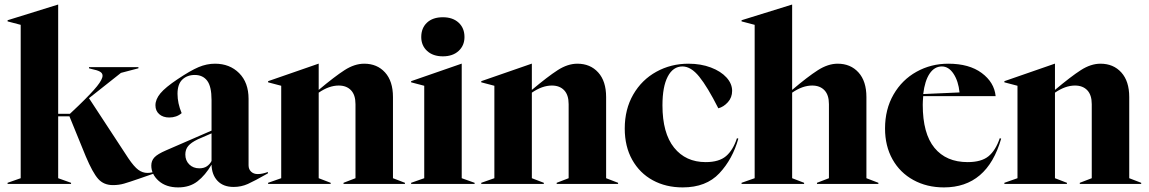

<svg xmlns="http://www.w3.org/2000/svg" viewBox="-20 -800 4997 835"><path d="M353 -120 282 -294H233V-25L289 -5V0H13V-5L70 -25V-692L13 -707V-712L232 -780H233V-305H284L321 -340Q378 -395 402 -425Q426 -455 426 -471Q426 -482 414.5 -488.5Q403 -495 378 -500L367 -503V-508H582V-503L506 -483L367 -373L538 -112Q563 -75 581.5 -61.5Q600 -48 621 -48Q632 -48 642.5 -50.5Q653 -53 657 -54V-48L588 -24Q542 -8 519.5 -1.5Q497 5 471 5Q431 5 407 -22Q383 -49 353 -120Z M638 -80Q638 -101 651.5 -115.5Q665 -130 702 -146L900 -232V-365Q900 -424 881 -449Q862 -474 827 -474Q794 -474 773 -454Q752 -434 752 -392Q752 -351 770 -308Q748 -289 716 -289Q689 -289 672.5 -303.5Q656 -318 656 -342Q656 -368 677.5 -394Q699 -420 753 -456Q808 -493 843.5 -508Q879 -523 915 -523Q979 -523 1020 -482Q1061 -441 1061 -370V-81Q1061 -64 1072 -53.5Q1083 -43 1101 -43Q1112 -43 1123 -45.5Q1134 -48 1145 -52V-46Q1087 -13 1058 0Q1029 13 996 13Q951 13 926 -13.5Q901 -40 900 -84Q873 -38 839 -11.5Q805 15 755 15Q702 15 670 -13.5Q638 -42 638 -80ZM847 -68Q867 -68 880 -77Q893 -86 900 -100V-220L840 -194Q811 -180 798.5 -165Q786 -150 786 -128Q786 -102 803 -85Q820 -68 847 -68Z M1146 -5 1203 -25V-427L1146 -442V-447L1365 -523H1366V-409Q1435 -467 1478.5 -495Q1522 -523 1564 -523Q1620 -523 1654.5 -485Q1689 -447 1689 -378V-25L1741 -5V0H1474V-5L1526 -25V-347Q1526 -387 1506.5 -407.5Q1487 -428 1453 -428Q1411 -428 1366 -397V-25L1418 -5V0H1146Z M1768 -5 1825 -25V-427L1768 -442V-447L1987 -523H1988V-25L2044 -5V0H1768ZM1812 -639Q1812 -678 1837 -701.5Q1862 -725 1906 -725Q1949 -725 1974.5 -701.5Q2000 -678 2000 -639Q2000 -602 1974.5 -578.5Q1949 -555 1906 -555Q1863 -555 1837.5 -578.5Q1812 -602 1812 -639Z M2073 -5 2130 -25V-427L2073 -442V-447L2292 -523H2293V-409Q2362 -467 2405.5 -495Q2449 -523 2491 -523Q2547 -523 2581.5 -485Q2616 -447 2616 -378V-25L2668 -5V0H2401V-5L2453 -25V-347Q2453 -387 2433.5 -407.5Q2414 -428 2380 -428Q2338 -428 2293 -397V-25L2345 -5V0H2073Z M2697 -241Q2697 -325 2734 -389Q2771 -453 2834.5 -488Q2898 -523 2974 -523Q3028 -523 3071.5 -506.5Q3115 -490 3139.5 -463Q3164 -436 3164 -405Q3164 -376 3145.5 -355.5Q3127 -335 3104 -329Q3057 -422 3021 -466.5Q2985 -511 2948 -511Q2907 -511 2884 -467Q2861 -423 2861 -342Q2861 -221 2911.5 -158Q2962 -95 3049 -95Q3107 -95 3137.5 -121Q3168 -147 3185 -199L3191 -197Q3166 -108 3108.5 -46.5Q3051 15 2949 15Q2876 15 2819 -16Q2762 -47 2729.5 -105Q2697 -163 2697 -241Z M3205 -5 3262 -25V-692L3205 -707V-712L3424 -780H3425V-409Q3492 -466 3536.5 -494.5Q3581 -523 3623 -523Q3679 -523 3713.5 -485Q3748 -447 3748 -378V-25L3800 -5V0H3533V-5L3585 -25V-347Q3585 -387 3565.5 -407.5Q3546 -428 3512 -428Q3470 -428 3425 -397V-25L3477 -5V0H3205Z M3829 -241Q3829 -325 3866 -389Q3903 -453 3966 -488Q4029 -523 4104 -523Q4195 -523 4249.5 -482.5Q4304 -442 4310 -382H3995Q3993 -358 3993 -344Q3993 -219 4044 -157Q4095 -95 4188 -95Q4248 -95 4279 -120.5Q4310 -146 4328 -199L4334 -197Q4273 15 4085 15Q4011 15 3952.5 -17Q3894 -49 3861.5 -107Q3829 -165 3829 -241ZM4153 -398Q4148 -447 4127 -479Q4106 -511 4076 -511Q4044 -511 4023 -480Q4002 -449 3995 -391Z M4348 -5 4405 -25V-427L4348 -442V-447L4567 -523H4568V-409Q4637 -467 4680.5 -495Q4724 -523 4766 -523Q4822 -523 4856.5 -485Q4891 -447 4891 -378V-25L4943 -5V0H4676V-5L4728 -25V-347Q4728 -387 4708.5 -407.5Q4689 -428 4655 -428Q4613 -428 4568 -397V-25L4620 -5V0H4348Z"/></svg>

Font: Nyght Serif Bold
Style: Regular
Weight: 700
Designer: Maksym Kobuzan
Version: Version 0.410